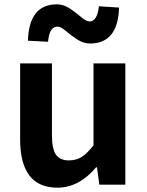

<svg xmlns="http://www.w3.org/2000/svg" viewBox="-20 -853 677 887"><path d="M245 14Q73 14 73 -210V-560H220V-229Q220 -165 238.5 -138.5Q257 -112 298 -112Q332 -112 357.5 -128Q383 -144 412 -182V-560H559V0H439L428 -80H424Q345 14 245 14ZM396 -652Q365 -652 335.5 -671.5Q306 -691 283.5 -710.5Q261 -730 245 -730Q208 -730 202 -660L109 -665Q114 -833 243 -833Q274 -833 303 -813.5Q332 -794 355 -774Q378 -754 394 -754Q429 -754 437 -824L530 -818Q525 -652 396 -652Z"/></svg>

Font: Noto Sans Korean Bold
Style: Bold
Weight: 700
Designer: Ryoko NISHIZUKA  (kana & ideographs); Paul D. Hunt (Latin, Greek & Cyrillic); Wenlong ZHANG  (bopomofo); Sandoll Communi
Foundry: Adobe Systems Incorporated
Version: Version 1.000;PS 1;hotconv 1.0.78;makeotf.lib2.5.61930